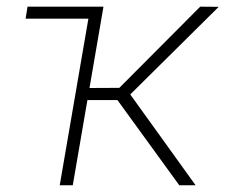

<svg xmlns="http://www.w3.org/2000/svg" viewBox="-20 -548 667 568"><path d="M262.2 -528.3 256.8 -492.7H55.7L61.5 -528.3ZM286.1 -528.3 195.3 0H156.7L247.6 -528.3ZM627 -527.8 348.6 -252H224.6L228.5 -287.6L333 -288.1L572.3 -528.3ZM510.3 0 323.2 -257.8 350.6 -289.1 558.6 0Z"/></svg>

Font: Roboto ExtraLight
Style: Italic
Weight: 250
Designer: Christian Robertson
Foundry: Google
Version: Version 3.009; 2024